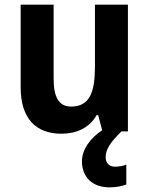

<svg xmlns="http://www.w3.org/2000/svg" viewBox="-20 -566 642 827"><path d="M435 110C435 77 458 44 503 0H531V-546H389V-281C389 -169 367 -107 286 -107C233 -107 211 -148 211 -227V-546H69V-190C69 -55 135 10 245 10C309 10 365 -15 396 -70H403L420 -5C370 28 333 77 333 129C333 195 376 241 452 241C483 241 506 235 524 229V143C513 148 495 152 475 152C451 152 435 137 435 110Z"/></svg>

Font: Noto Sans Malayalam SemiCondensed
Style: Bold
Weight: 700
Width: 4
Designer: Jelle Bosma - Monotype Design Team
Foundry: Monotype Imaging Inc.
Version: Version 2.104